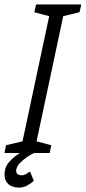

<svg xmlns="http://www.w3.org/2000/svg" viewBox="-63 -687 385 862"><path d="M27 0 169 -667H232L90 0ZM99 -667H179L167 -612L91 -632ZM-43 0 -36 -35 49 -55 37 0ZM80 0 92 -55 167 -35 160 0ZM210 -612 222 -667H302L294 -632ZM90 0Q90 0 79 5.5Q68 11 53.5 21.5Q39 32 26 45.5Q13 59 10 75Q8 87 15 93.5Q22 100 35 100Q46 100 59 91.5Q72 83 72 83L89 125Q74 138 58 146.5Q42 155 23 155Q-14 155 -31 133.5Q-48 112 -40 75Q-36 56 -21.5 39.5Q-7 23 10.5 10.5Q28 -2 40.5 -9Q53 -16 53 -16Z"/></svg>

Font: Epunda Slab Light
Style: Italic
Weight: 300
Italic angle: -12°
Designer: Simon Atzbach
Foundry: typofactur
Version: Version 1.102